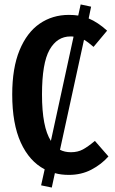

<svg xmlns="http://www.w3.org/2000/svg" viewBox="-20 -772 516 864"><path d="M468 -68Q436 -32 391 -8.5Q346 15 290 15Q254 15 227 7L213 72L165 62L181 -10Q112 -46 73.5 -130.5Q35 -215 35 -347Q35 -466 68 -546Q101 -626 158.5 -665.5Q216 -705 290 -705Q313 -705 332 -702L343 -752L390 -742L379 -689Q420 -672 462 -634L401 -561Q376 -583 358 -593L250 -98Q271 -87 299 -87Q330 -87 353 -99.5Q376 -112 407 -138ZM209 -138 311 -607Q307 -608 297 -608Q237 -608 203 -548Q169 -488 169 -347Q169 -200 209 -138Z"/></svg>

Font: Fira Sans Extra Condensed Medium
Style: Regular
Weight: 500
Width: 1
Designer: Carrois Corporate & Edenspiekermann AG
Foundry: Carrois Corporate GbR & Edenspiekermann AG
Version: Version 4.203